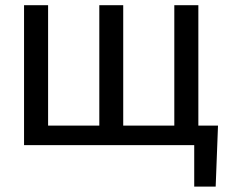

<svg xmlns="http://www.w3.org/2000/svg" viewBox="-20 -548 867 725"><path d="M70.8 -528.3V0H713.4V156.7H794.4L803.2 -73.7H729V-528.3H638.2V-73.7H445.3V-528.3H355V-73.7H161.6V-528.3Z"/></svg>

Font: Roboto
Style: Regular
Weight: 400
Designer: Google
Version: Version 2.137; 2017